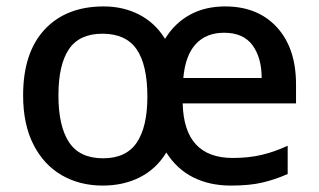

<svg xmlns="http://www.w3.org/2000/svg" viewBox="-20 -568 992 598"><path d="M681 -548Q783 -548 842.5 -483Q902 -418 902 -305V-246H549Q553 -76 705 -76Q754 -76 794.5 -85.5Q835 -95 876 -114V-26Q835 -8 795.5 1Q756 10 699 10Q633 10 582 -15.5Q531 -41 498 -93Q467 -42 416 -16Q365 10 300 10Q228 10 172 -22.5Q116 -55 84 -118Q52 -181 52 -271Q52 -404 119 -476Q186 -548 303 -548Q364 -548 413.5 -522.5Q463 -497 494 -447Q524 -496 571.5 -522Q619 -548 681 -548ZM678 -466Q622 -466 589.5 -430.5Q557 -395 551 -325H795Q795 -388 766.5 -427Q738 -466 678 -466ZM299 -463Q227 -463 194.5 -414.5Q162 -366 162 -271Q162 -175 195 -125Q228 -75 301 -75Q373 -75 406 -124Q439 -173 439 -267Q439 -366 405.5 -414.5Q372 -463 299 -463Z"/></svg>

Font: Noto Sans Meetei Mayek Medium
Style: Regular
Weight: 500
Designer: Monotype Design Team and Neelakash Kshetrimayum
Foundry: Monotype Imaging Inc.
Version: Version 2.002; ttfautohint (v1.8.4.7-5d5b)